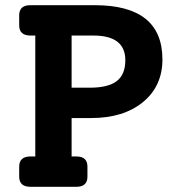

<svg xmlns="http://www.w3.org/2000/svg" viewBox="-20 -720 690 740"><path d="M345 -700Q606 -700 606 -491Q606 -388 531 -326.5Q456 -265 331 -265H256V-117H274Q317 -117 317 -78V-39Q317 0 274 0H98Q54 0 54 -39V-78Q54 -117 98 -117H116V-583H98Q54 -583 54 -622V-661Q54 -700 97 -700ZM326 -382Q397 -382 430 -407.5Q463 -433 463 -488Q463 -583 340 -583H256V-382Z"/></svg>

Font: Solway
Style: Bold
Weight: 700
Designer: Mariya V. Pigoulevskaya
Foundry: The Northern Block Ltd.
Version: Version 1.000;hotconv 1.0.109;makeotfexe 2.5.65596